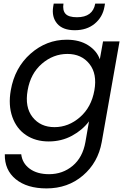

<svg xmlns="http://www.w3.org/2000/svg" viewBox="-20 -778 716 1068"><path d="M40 -275.9Q62 -401.9 150.1 -479.5Q238.3 -557.1 351.1 -557.1Q421.9 -557.1 470.2 -526.4Q518.6 -495.6 535.2 -448.2L553.2 -547.9H645L545.9 12.2Q525.4 126.5 441.4 198.2Q357.4 270 238.8 270Q130.4 270 67.6 218.8Q4.9 167.5 6.8 80.1H98.1Q104 130.4 145.3 160.6Q186.5 190.9 252.9 190.9Q328.6 190.9 384.3 144.3Q439.9 97.7 455.1 12.2L475.1 -103Q439 -54.7 380.4 -22.9Q321.8 8.8 251 8.8Q177.7 8.8 124.8 -26.6Q71.8 -62 48.6 -127.4Q25.4 -192.9 40 -275.9ZM504.9 -274.9Q521.5 -367.2 477.3 -422.6Q433.1 -478 355 -478Q276.4 -478 213.1 -423.6Q149.9 -369.1 133.8 -275.9Q117.2 -182.1 161.1 -126.5Q205.1 -70.8 283.2 -70.8Q361.3 -70.8 424.8 -126.2Q488.3 -181.6 504.9 -274.9ZM561 -740.2Q550.8 -682.6 506.8 -646.2Q462.9 -609.9 396 -609.9Q329.1 -609.9 297.9 -646.7Q266.6 -683.6 275.9 -741.2L278.8 -757.8H333Q327.1 -720.2 344.5 -701.2Q361.8 -682.1 408.2 -682.1Q496.1 -682.1 509.8 -757.8H564Z"/></svg>

Font: SVN-Poppins
Style: Italic
Weight: 400
Italic angle: -10°
Designer: Ninad Kale (Devanagari), Jonny Pinhorn (Latin)
Foundry: Indian Type Foundry
Version: Version 3.002 2017